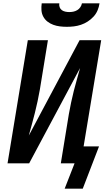

<svg xmlns="http://www.w3.org/2000/svg" viewBox="-20 -975 640 1146"><path d="M379 -815Q358 -815 337.5 -817.5Q317 -820 298 -827Q279 -834 263.5 -846Q248 -858 238.5 -875.5Q229 -893 227.5 -913.5Q226 -934 229 -955H334Q332 -943 336 -932Q340 -921 349 -914.5Q358 -908 370 -905.5Q382 -903 393 -903Q406 -903 418 -905.5Q430 -908 441 -914.5Q452 -921 459.5 -932Q467 -943 469 -955H574Q571 -934 562.5 -913.5Q554 -893 538.5 -876Q523 -859 503.5 -846.5Q484 -834 463 -827Q442 -820 421 -817.5Q400 -815 379 -815ZM474 151H366L425 0H343L391 -294Q397 -329 404.5 -363.5Q412 -398 420.5 -432.5Q429 -467 439 -501Q449 -535 458 -569L154 0H25L146 -735H266L218 -441Q212 -406 204.5 -371.5Q197 -337 188.5 -302.5Q180 -268 170.5 -234Q161 -200 152 -166L455 -735H584L479 -101H571Z"/></svg>

Font: Zed Sans Extended
Style: Bold Italic
Weight: 700
Width: 7
Italic angle: -9°
Designer: Belleve Invis
Foundry: Belleve Invis
Version: Version 1.0.0; ttfautohint (v1.8.4)